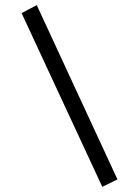

<svg xmlns="http://www.w3.org/2000/svg" viewBox="-20 -685 540 747"><path d="M64 -634 123 -665 437 13 378 42Z"/></svg>

Font: Vazir Code
Style: Code
Weight: 400
Foundry: DejaVu fonts team - Redesigned by Saber Rastikerdar
Version: Version 1.1.2